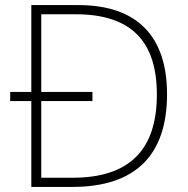

<svg xmlns="http://www.w3.org/2000/svg" viewBox="-20 -734 740 754"><path d="M288 -714H103V-373H20V-337H103V0H265C512 0 636 -125 636 -364C636 -591 519 -714 288 -714ZM277 -678C497 -678 596 -570 596 -363C596 -144 487 -36 265 -36H142V-337H343V-373H142V-678Z"/></svg>

Font: Noto Sans Lao ExtraLight
Style: Regular
Weight: 200
Designer: Monotype Design Team
Foundry: Monotype Imaging Inc.
Version: Version 2.003